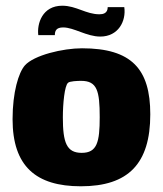

<svg xmlns="http://www.w3.org/2000/svg" viewBox="-20 -639 570 672"><path d="M415 -614H357C357 -592 340 -589 328 -589C281 -589 247 -619 198 -619C128 -619 109 -556 114 -516H172C172 -530 176 -543 201 -543C239 -543 283 -511 331 -511C394 -511 422 -565 415 -614ZM263 13C429 13 506 -66 506 -239C506 -397 441 -470 267 -470C200 -470 99 -446 67 -410C45 -385 24 -316 24 -222C24 -57 106 13 263 13ZM266 -104C213 -104 200 -140 200 -228C200 -276 206 -339 218 -349C223 -355 252 -356 264 -356C320 -356 329 -321 329 -229C329 -142 320 -104 266 -104Z"/></svg>

Font: FilmFarsi Display
Style: Regular
Weight: 400
Designer: Borna Izadpanah
Foundry: Borna Izadpanah
Version: Version 1.000;PS 001.000;hotconv 1.0.88;makeotf.lib2.5.64775